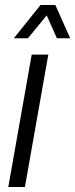

<svg xmlns="http://www.w3.org/2000/svg" viewBox="-20 -743 299 763"><path d="M13 0 106 -526H172L79 0ZM35 -591 141 -723H200L259 -591H206L154 -708H187L91 -591Z"/></svg>

Font: Archivo Condensed Light
Style: Italic
Weight: 300
Width: 3
Italic angle: -10°
Designer: Hector Gatti
Foundry: Omnibus-Type
Version: Version 2.001